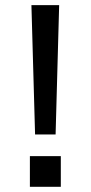

<svg xmlns="http://www.w3.org/2000/svg" viewBox="-20 -720 349 740"><path d="M115.2 -201.7 101.1 -700.2H208L194.3 -201.7ZM95.2 0V-118.2H214.4V0Z"/></svg>

Font: Acari Sans SemiBold
Style: Regular
Weight: 600
Designer: Alfredo Marco Pradil and Stefan Peev
Foundry: Hanken Design Co.
Version: Version 1.045;January 11, 2019;FontCreator 11.5.0.2425 64-bi